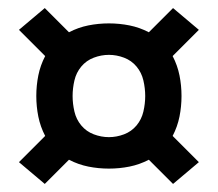

<svg xmlns="http://www.w3.org/2000/svg" viewBox="-20 -578 540 476"><path d="M409 -122 349 -182Q326 -170 301 -165Q276 -160 250 -160Q224 -160 199 -165Q174 -170 151 -182L91 -122L27 -176L92 -241Q80 -264 75 -289Q70 -314 70 -340Q70 -366 75 -391Q80 -416 92 -439L27 -504L91 -558L151 -498Q174 -510 199 -515Q224 -520 250 -520Q276 -520 301 -515Q326 -510 349 -498L409 -558L473 -504L408 -439Q420 -416 425 -391Q430 -366 430 -340Q430 -314 425 -289Q420 -264 408 -241L473 -176ZM250 -238Q269 -238 287.5 -245Q306 -252 318.5 -267Q331 -282 335.5 -301.5Q340 -321 340 -340Q340 -359 335.5 -378.5Q331 -398 318.5 -413Q306 -428 287.5 -435Q269 -442 250 -442Q231 -442 212.5 -435Q194 -428 181.5 -413Q169 -398 164.5 -378.5Q160 -359 160 -340Q160 -321 164.5 -301.5Q169 -282 181.5 -267Q194 -252 212.5 -245Q231 -238 250 -238Z"/></svg>

Font: Iosevka Fixed
Style: Bold
Weight: 700
Monospace: yes
Designer: Belleve Invis
Foundry: Belleve Invis
Version: Version 32.3.0